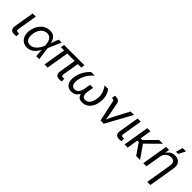

<svg xmlns="http://www.w3.org/2000/svg" viewBox="260 -2157 3763 3763"><g transform="rotate(45 2141.0 -275.5)"><path d="M153.8 3.4Q90.3 3.4 65.2 -28.3Q40 -60.1 49.8 -120.1L119.6 -541H207L140.6 -140.1Q134.3 -103.5 141.1 -88.9Q147.9 -74.2 176.3 -74.2Q188.5 -74.2 195.8 -75Q203.1 -75.7 209.5 -77.1L211.9 -3.4Q201.7 -1 186.3 1.2Q170.9 3.4 153.8 3.4Z M512.2 11.7Q441.4 11.7 392.6 -24.4Q343.8 -60.5 323 -123.8Q302.2 -187 315.9 -268.6Q329.6 -351.6 370.1 -414.6Q410.6 -477.5 470.2 -512.9Q529.8 -548.3 601.1 -548.3Q654.3 -548.3 689 -529.8Q723.6 -511.2 744.1 -481Q764.6 -450.7 773.7 -415.5Q782.7 -380.4 784.7 -347.7H815.9L808.1 -272L843.8 0H761.2L739.3 -272Q736.8 -301.8 730.5 -336.2Q724.1 -370.6 710 -401.1Q695.8 -431.6 668.7 -450.9Q641.6 -470.2 597.7 -470.2Q549.3 -470.2 509 -445.6Q468.8 -420.9 441.4 -375.2Q414.1 -329.6 403.8 -267.1Q394 -206.1 404.1 -160.9Q414.1 -115.7 443.4 -91.1Q472.7 -66.4 519.5 -66.4Q562.5 -66.4 597.9 -86.2Q633.3 -106 660.6 -137Q688 -168 707.5 -203.1Q727.1 -238.3 738.8 -269L843.3 -541H925.3L807.6 -269L791 -195.8H763.7Q749 -163.1 727.8 -127Q706.5 -90.8 676.5 -59.3Q646.5 -27.8 606.2 -8.1Q565.9 11.7 512.2 11.7Z M1406.2 3.4Q1343.8 3.4 1318.4 -28.8Q1293 -61 1302.7 -120.1L1368.2 -514.2H1455.1L1392.6 -140.1Q1386.7 -104 1393.8 -88.9Q1400.9 -73.7 1429.2 -73.7Q1442.4 -73.7 1449.5 -74.5Q1456.5 -75.2 1462.9 -77.1L1465.3 -3.4Q1454.6 -1 1439.2 1.2Q1423.8 3.4 1406.2 3.4ZM990.7 0 1075.7 -514.2H1162.6L1077.6 0ZM979.5 -465.8 992.2 -541H1555.2L1543 -465.8Z M1736.3 7.8Q1678.7 7.8 1637.9 -20Q1597.2 -47.9 1580.1 -103.3Q1563 -158.7 1576.7 -241.7Q1588.9 -316.4 1617.7 -375.2Q1646.5 -434.1 1680.7 -475.8Q1714.8 -517.6 1743.7 -541H1841.3Q1805.7 -507.8 1769 -465.1Q1732.4 -422.4 1704.3 -367.4Q1676.3 -312.5 1664.6 -242.7Q1650.9 -159.7 1673.3 -114.7Q1695.8 -69.8 1751 -69.8Q1804.7 -69.8 1837.9 -111.8Q1871.1 -153.8 1884.3 -231.9L1903.8 -349.1H1988.8L1968.8 -231.9Q1956.1 -153.8 1973.1 -111.8Q1990.2 -69.8 2044.9 -69.8Q2102.5 -69.8 2139.9 -115.2Q2177.2 -160.6 2190.9 -242.2Q2202.6 -311.5 2192.6 -366.5Q2182.6 -421.4 2160.4 -464.6Q2138.2 -507.8 2112.8 -541H2210.4Q2232.9 -516.6 2252.9 -474.4Q2272.9 -432.1 2282 -373.5Q2291 -314.9 2278.8 -241.7Q2265.1 -158.7 2230 -103.3Q2194.8 -47.9 2144.5 -20Q2094.2 7.8 2035.2 7.8Q1987.3 7.8 1958.3 -9.3Q1929.2 -26.4 1915.5 -56.4Q1901.9 -86.4 1898.9 -125H1915Q1899.4 -85 1875 -54.9Q1850.6 -24.9 1816.2 -8.5Q1781.7 7.8 1736.3 7.8Z M2543 0 2450.2 -431.2Q2445.8 -451.7 2435.1 -460.2Q2424.3 -468.8 2401.4 -468.8H2389.2L2401.4 -543.9H2416Q2467.8 -543.9 2497.8 -524.4Q2527.8 -504.9 2535.6 -463.9L2583.5 -221.7Q2593.3 -173.3 2598.4 -125.2Q2603.5 -77.1 2609.4 -32.7H2579.6Q2601.1 -77.6 2621.6 -125.5Q2642.1 -173.3 2667.5 -221.7L2835.9 -541H2930.7L2634.3 0Z M3064 3.4Q3000.5 3.4 2975.3 -28.3Q2950.2 -60.1 2960 -120.1L3029.8 -541H3117.2L3050.8 -140.1Q3044.4 -103.5 3051.3 -88.9Q3058.1 -74.2 3086.4 -74.2Q3098.6 -74.2 3106 -75Q3113.3 -75.7 3119.6 -77.1L3122.1 -3.4Q3111.8 -1 3096.4 1.2Q3081.1 3.4 3064 3.4Z M3384.8 -541 3295.4 0H3208L3297.9 -541ZM3731 -541 3416.5 -231H3300.3L3313 -308.6H3395.5L3625 -541ZM3530.3 0 3369.6 -233.4 3427.2 -303.2 3638.7 0Z M3868.2 -322.8 3814.9 0H3727.5L3817.4 -541H3901.4L3879.9 -409.7H3865.7Q3891.1 -460 3920.9 -490.5Q3950.7 -521 3986.1 -534.7Q4021.5 -548.3 4062 -548.3Q4116.7 -548.3 4156.2 -525.6Q4195.8 -502.9 4213.4 -457.3Q4231 -411.6 4219.2 -342.3L4128.9 204.1H4041.5L4130.9 -335Q4141.6 -399.4 4117.2 -434.6Q4092.8 -469.7 4036.1 -469.7Q3997.6 -469.7 3962.2 -452.9Q3926.8 -436 3901.6 -403.6Q3876.5 -371.1 3868.2 -322.8ZM4022.5 -611.3 4063.5 -755.4H4156.2L4083.5 -611.3Z"/></g></svg>

Font: Inter 17pt
Style: Italic
Weight: 400
Italic angle: -9.3988°
Version: Version 4.001;git-66647c0bb